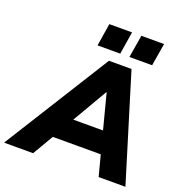

<svg xmlns="http://www.w3.org/2000/svg" viewBox="-214 -1061 1145 1200"><g transform="rotate(20 358.5 -460.5)"><path d="M-56 0 385 -705H535L751 0H573L525 -183L577 -138H176L242 -179L137 0ZM436 -514 281 -248 259 -283H541L509 -245L439 -514ZM497 -771 522 -921H673L648 -771ZM285 -771 309 -921H460L436 -771Z"/></g></svg>

Font: Nunito Sans 11pt Black
Style: Italic
Weight: 900
Italic angle: -9°
Version: Version 3.101;gftools[0.9.27]